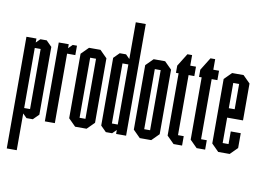

<svg xmlns="http://www.w3.org/2000/svg" viewBox="-97 -912 1764 1287"><g transform="rotate(10 785.5 -268.5)"><path d="M22 223V-537H90V-510L117 -537H160L198 -499V-38L160 0H117L90 -27V223ZM130 -473H90V-64H130Z M242 0V-537H310V-510L337 -537H366V-473H310V0Z M448 0 399 -49V-488L448 -537H526L575 -488V-49L526 0ZM507 -473H467V-64H507Z M727 0V-27L700 0H657L619 -38V-499L657 -537H700L727 -510V-760H795V0ZM727 -473H687V-64H727Z M888 0 839 -49V-488L888 -537H966L1015 -488V-49L966 0ZM947 -473H907V-64H947Z M1118 0 1069 -49V-473H1051V-522L1105 -609H1137V-537H1176V-473H1137V-64H1176V0Z M1275 0 1226 -49V-473H1208V-522L1262 -609H1294V-537H1333V-473H1294V-64H1333V0Z M1422 0 1373 -49V-488L1422 -537H1500L1549 -488V-237H1441V-64H1481V-150H1549V-49L1500 0ZM1481 -473H1441V-301H1481Z"/></g></svg>

Font: Commune Nuit Debout
Style: Regular
Weight: 400
Designer: Sébastien Marchal
Foundry: Sébastien Marchal
Version: Version 1.003;PS 1.3;hotconv 1.0.88;makeotf.lib2.5.647800